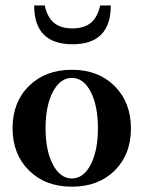

<svg xmlns="http://www.w3.org/2000/svg" viewBox="-20 -685 535 716"><path d="M250.5 -520Q107.4 -520 107.4 -664.6H147Q155.8 -621.6 180.9 -600.3Q206.1 -579.1 250 -579.1Q293.9 -579.1 319.1 -600.3Q344.2 -621.6 353.5 -664.6H393.1Q393.1 -520 250.5 -520ZM468.3 -205.6Q468.3 -108.9 407.5 -48.8Q346.7 11.2 248 11.2Q149.4 11.2 88.1 -49.3Q26.9 -109.9 26.9 -207Q26.9 -304.2 88.1 -364.5Q149.4 -424.8 248 -424.8Q346.7 -424.8 407.5 -364Q468.3 -303.2 468.3 -205.6ZM177.2 -71.5Q204.6 -19.5 248 -19.5Q291.5 -19.5 318.4 -71.5Q345.2 -123.5 345.2 -207Q345.2 -290.5 318.4 -342.5Q291.5 -394.5 248 -394.5Q204.6 -394.5 177.2 -342.5Q149.9 -290.5 149.9 -207Q149.9 -123.5 177.2 -71.5Z"/></svg>

Font: Elstob 18pt SemiBold
Style: Regular
Weight: 600
Designer: Peter S. Baker
Version: Version 1.015